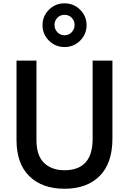

<svg xmlns="http://www.w3.org/2000/svg" viewBox="-20 -1118 788 1175"><path d="M81.1 -260.7V-747.1H203.1V-261.7Q203.1 -165 250 -120.6Q296.9 -76.2 374 -76.2Q546.9 -76.2 546.9 -267.6V-747.1H668V-269.5Q668 -119.1 589.8 -41Q511.7 37.1 375 37.1Q238.3 37.1 159.7 -39.6Q81.1 -116.2 81.1 -260.7ZM279.8 -869.1Q240.2 -908.2 240.2 -963.9Q240.2 -1019.5 279.8 -1058.6Q319.3 -1097.7 375 -1097.7Q430.7 -1097.7 470.2 -1058.6Q509.8 -1019.5 509.8 -963.9Q509.8 -908.2 470.2 -869.1Q430.7 -830.1 375 -830.1Q319.3 -830.1 279.8 -869.1ZM331.1 -1009.3Q313.5 -991.2 313.5 -965.3Q313.5 -939.5 331.1 -920.9Q348.6 -902.3 375 -902.3Q401.4 -902.3 418.9 -920.9Q436.5 -939.5 436.5 -965.3Q436.5 -991.2 418.9 -1009.3Q401.4 -1027.3 375 -1027.3Q348.6 -1027.3 331.1 -1009.3Z"/></svg>

Font: GenEi M Gothic v2 Medium
Style: Regular
Weight: 500
Version: Version 2.0